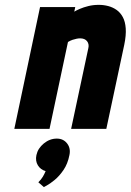

<svg xmlns="http://www.w3.org/2000/svg" viewBox="-20 -530 538 791"><path d="M138 221 161 241Q160 241 173 234Q186 227 205 211.5Q224 196 241.5 170.5Q259 145 266 109Q272 81 256.5 61Q241 41 214 41Q185 41 160.5 61Q136 81 130 109Q125 133 136 151Q147 169 168 175Q163 187 156.5 198Q150 209 138 221ZM344 -332 273 1H418L492 -346Q500 -385 498 -413Q496 -441 486 -459.5Q476 -478 460.5 -489Q445 -500 426 -505Q407 -510 387 -510Q364 -510 344 -505Q324 -500 309 -493.5Q294 -487 286 -482L290 -501H145L39 1H184L260 -357Q270 -363 279 -366Q288 -369 296 -370.5Q304 -372 310 -372Q320 -372 327 -369Q334 -366 338.5 -360.5Q343 -355 344.5 -347.5Q346 -340 344 -332Z"/></svg>

Font: Advent Pro ExtraBold
Style: Italic
Weight: 800
Italic angle: -12°
Version: Version 3.000